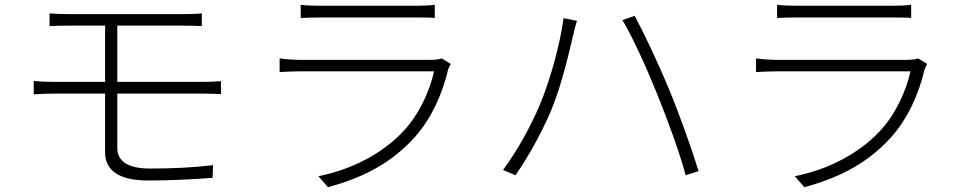

<svg xmlns="http://www.w3.org/2000/svg" viewBox="-20 -751 4030 802"><path d="M829 -360C851 -360 882 -359 903 -358V-412C882 -410 849 -409 828 -409H470V-644H744C779 -644 800 -643 823 -642V-695C801 -693 777 -692 744 -692H273C240 -692 212 -693 187 -695V-642C212 -643 240 -644 273 -644H419V-409H206C182 -409 148 -410 121 -413V-357C147 -359 182 -360 206 -360H419V-115C419 -45 468 3 600 3C697 3 783 -2 868 -8L870 -61C782 -51 703 -47 605 -47C506 -47 470 -84 470 -132V-360Z M1825 -507C1815 -503 1797 -501 1780 -501H1234C1210 -501 1180 -503 1148 -507V-450C1180 -452 1211 -453 1234 -453H1793C1775 -370 1730 -272 1665 -203C1575 -107 1446 -42 1310 -15L1350 31C1477 -4 1601 -57 1708 -173C1783 -255 1829 -362 1852 -461C1854 -467 1859 -477 1863 -484ZM1236 -676C1262 -677 1288 -678 1317 -678H1715C1747 -678 1774 -678 1796 -676V-731C1774 -728 1747 -727 1716 -727H1317C1286 -727 1261 -728 1236 -731Z M2233 -309C2199 -229 2144 -125 2081 -41L2133 -19C2191 -102 2243 -199 2281 -287C2327 -395 2361 -550 2375 -607C2379 -627 2384 -645 2390 -664L2334 -675C2320 -567 2276 -408 2233 -309ZM2725 -358C2768 -252 2820 -111 2844 -19L2898 -36C2872 -122 2819 -271 2776 -375C2730 -486 2669 -615 2631 -685L2580 -667C2624 -594 2684 -460 2725 -358Z M3815 -507C3805 -503 3787 -501 3770 -501H3224C3200 -501 3170 -503 3138 -507V-450C3170 -452 3201 -453 3224 -453H3783C3765 -370 3720 -272 3655 -203C3565 -107 3436 -42 3300 -15L3340 31C3467 -4 3591 -57 3698 -173C3773 -255 3819 -362 3842 -461C3844 -467 3849 -477 3853 -484ZM3226 -676C3252 -677 3278 -678 3307 -678H3705C3737 -678 3764 -678 3786 -676V-731C3764 -728 3737 -727 3706 -727H3307C3276 -727 3251 -728 3226 -731Z"/></svg>

Font: Noto Sans CJK KR Light
Style: Regular
Weight: 300
Designer: Ryoko NISHIZUKA (kana & ideographs); Paul D. Hunt (Latin, Greek & Cyrillic); Wenlong ZHANG (bopomofo); Sandoll Communica
Foundry: Adobe Systems Incorporated
Version: Version 1.004;PS 1.004;hotconv 1.0.82;makeotf.lib2.5.63406